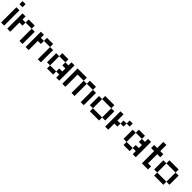

<svg xmlns="http://www.w3.org/2000/svg" viewBox="592 -2853 4928 4928"><g transform="rotate(45 3055.5 -389.0)"><path d="M111.1 0H0V-555.6H111.1ZM111.1 -666.7H0V-777.8H111.1Z M333.3 -333.3V0H222.2V-555.6H333.3V-444.4H444.4V-333.3ZM777.8 0H666.7V-444.4H777.8ZM666.7 -444.4H444.4V-555.6H666.7Z M1000 -333.3V0H888.9V-555.6H1000V-444.4H1111.1V-333.3ZM1444.4 0H1333.3V-444.4H1444.4ZM1333.3 -444.4H1111.1V-555.6H1333.3Z M1666.7 -111.1H1555.6V-444.4H1666.7ZM2000 -333.3H1888.9V-444.4H2000V-555.6H2111.1V0H2000V-111.1H1888.9V-222.2H2000ZM1888.9 0H1666.7V-111.1H1888.9ZM1888.9 -444.4H1666.7V-555.6H1888.9Z M2666.7 0H2555.6V-444.4H2666.7ZM2555.6 -555.6V-444.4H2333.3V0H2222.2V-555.6ZM2888.9 -444.4H2666.7V-555.6H2888.9ZM3000 0H2888.9V-444.4H3000Z M3222.2 -111.1H3111.1V-444.4H3222.2ZM3555.6 -444.4H3222.2V-555.6H3555.6ZM3666.7 -111.1H3555.6V-444.4H3666.7ZM3555.6 0H3222.2V-111.1H3555.6Z M4111.1 -333.3H4000V-444.4H4111.1ZM4222.2 -444.4H4111.1V-555.6H4222.2ZM3888.9 -222.2V0H3777.8V-555.6H3888.9V-333.3H4000V-222.2Z M4444.4 -111.1H4333.3V-444.4H4444.4ZM4777.8 -333.3H4666.7V-444.4H4777.8V-555.6H4888.9V0H4777.8V-111.1H4666.7V-222.2H4777.8ZM4666.7 0H4444.4V-111.1H4666.7ZM4666.7 -444.4H4444.4V-555.6H4666.7Z M5222.2 -555.6H5333.3V-444.4H5222.2V-111.1H5333.3V0H5111.1V-444.4H5000V-555.6H5111.1V-777.8H5222.2Z M5555.6 -111.1H5444.4V-444.4H5555.6ZM5888.9 -444.4H5555.6V-555.6H5888.9ZM6000 -111.1H5888.9V-444.4H6000ZM5888.9 0H5555.6V-111.1H5888.9Z"/></g></svg>

Font: Pixeloid Sans
Style: Regular
Weight: 400
Designer: GGBotNet
Foundry: GGBotNet
Version: 0.5